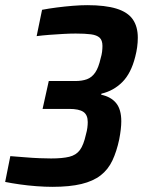

<svg xmlns="http://www.w3.org/2000/svg" viewBox="-33 -716 554 744"><path d="M170 8Q142 8 108.5 5.5Q75 3 43.5 -1.5Q12 -6 -13 -11L7 -111Q35 -109 64.5 -106.5Q94 -104 120.5 -103Q147 -102 165 -102Q209 -102 235.5 -108.5Q262 -115 276.5 -134.5Q291 -154 300 -195Q304 -209 305.5 -221Q307 -233 307 -243Q307 -271 290 -282.5Q273 -294 235 -294H132L156 -402H258Q285 -402 304 -409Q323 -416 336 -435Q349 -454 357 -490Q361 -503 362.5 -515Q364 -527 364 -538Q364 -560 353 -570Q342 -580 319.5 -583Q297 -586 260 -586Q239 -586 212 -584.5Q185 -583 158.5 -581Q132 -579 109 -576L130 -678Q156 -683 187 -687Q218 -691 249 -693.5Q280 -696 305 -696Q375 -696 418.5 -682.5Q462 -669 481.5 -641Q501 -613 501 -570Q501 -552 498.5 -533.5Q496 -515 491 -496Q475 -432 441 -398Q407 -364 360 -353L359 -349Q397 -341 417 -316.5Q437 -292 437 -246Q437 -232 435 -214.5Q433 -197 429 -176Q419 -129 402.5 -94Q386 -59 357 -36.5Q328 -14 282.5 -3Q237 8 170 8Z"/></svg>

Font: Saira SemiCondensed SemiBold
Style: Italic
Weight: 600
Width: 4
Italic angle: -12°
Designer: Hector Gatti with collaboration of the Omnibus-Type team
Foundry: Omnibus-Type
Version: Version 1.101